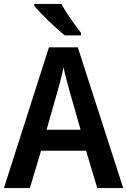

<svg xmlns="http://www.w3.org/2000/svg" viewBox="-20 -957 647 977"><path d="M292 -937H154V-928C184 -890 265 -812 310 -777H392V-790C363 -826 316 -893 292 -937ZM475 0H607L376 -716H229L0 0H132L189 -190H418ZM335 -490 390 -297H217L272 -490C281 -520 296 -577 303 -615C310 -581 326 -522 335 -490Z"/></svg>

Font: Noto Sans Ethiopic SemiCondensed SemiBold
Style: Regular
Weight: 600
Width: 4
Designer: Monotype Design Team
Foundry: Monotype Imaging Inc.
Version: Version 2.102